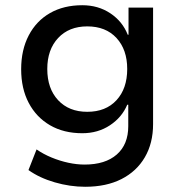

<svg xmlns="http://www.w3.org/2000/svg" viewBox="-20 -526 695 735"><path d="M306 189Q248 189 189.5 172Q131 155 89 125L120 46Q146 64 177.5 77Q209 90 241.5 97Q274 104 304 104Q383 104 427 65.5Q471 27 471 -43V-125H467Q447 -77 401 -46.5Q355 -16 295 -16Q224 -16 171.5 -46.5Q119 -77 90 -132Q61 -187 61 -261Q61 -335 90 -390.5Q119 -446 171.5 -476Q224 -506 295 -506Q356 -506 402.5 -475Q449 -444 469 -393H472V-497H566V-51Q566 22 534.5 76Q503 130 445 159.5Q387 189 306 189ZM314 -98Q385 -98 426 -142.5Q467 -187 467 -262Q467 -336 426 -380.5Q385 -425 314 -425Q244 -425 202.5 -380.5Q161 -336 161 -262Q161 -187 202.5 -142.5Q244 -98 314 -98Z"/></svg>

Font: Nunito Sans 7pt Medium
Style: Regular
Weight: 500
Designer: Vernon Adams
Foundry: Vernon Adams
Version: Version 3.101;gftools[0.9.27]